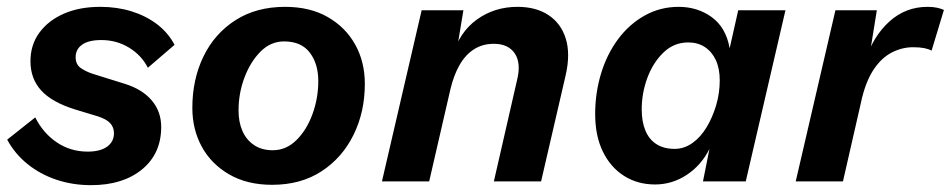

<svg xmlns="http://www.w3.org/2000/svg" viewBox="-20 -530 2778 561"><path d="M246 11Q192 11 144.5 -5Q97 -21 60 -51Q23 -81 1 -122L83 -187Q106 -141 146 -114Q186 -87 236 -87Q273 -87 293 -101.5Q313 -116 313 -141Q313 -158 302 -170Q291 -182 266 -190L200 -210Q132 -231 100.5 -265.5Q69 -300 69 -351Q69 -399 95 -434.5Q121 -470 166.5 -490Q212 -510 273 -510Q322 -510 364 -497Q406 -484 438.5 -459.5Q471 -435 490 -399L412 -332Q394 -368 357.5 -390.5Q321 -413 276 -413Q239 -413 220 -399.5Q201 -386 201 -363Q201 -341 217 -330.5Q233 -320 252 -314L345 -285Q396 -269 423.5 -236.5Q451 -204 451 -159Q451 -81 395 -35Q339 11 246 11Z M775 10Q702 10 649.5 -20.5Q597 -51 569.5 -101.5Q542 -152 542 -215Q542 -298 574.5 -365Q607 -432 668 -471Q729 -510 813 -510Q886 -510 938 -480Q990 -450 1018 -399.5Q1046 -349 1046 -285Q1046 -203 1013 -136Q980 -69 919.5 -29.5Q859 10 775 10ZM777 -91Q816 -91 846 -120.5Q876 -150 893 -196.5Q910 -243 910 -293Q910 -344 885 -376.5Q860 -409 810 -409Q771 -409 741.5 -379.5Q712 -350 694.5 -304Q677 -258 677 -207Q677 -173 688.5 -147Q700 -121 722.5 -106Q745 -91 777 -91Z M1096 0 1212 -500H1334L1310 -355L1302 -366Q1322 -436 1373.5 -473Q1425 -510 1492 -510Q1546 -510 1582.5 -486Q1619 -462 1633 -417.5Q1647 -373 1633 -311L1561 0H1423L1491 -297Q1503 -346 1484 -374Q1465 -402 1423 -402Q1390 -402 1365 -386Q1340 -370 1323 -340.5Q1306 -311 1296 -269L1234 0Z M1894 9Q1843 9 1803.5 -16Q1764 -41 1741.5 -87Q1719 -133 1719 -197Q1719 -258 1736 -314.5Q1753 -371 1785.5 -415Q1818 -459 1863.5 -484.5Q1909 -510 1963 -510Q2018 -510 2059.5 -480Q2101 -450 2112 -389L2137 -500H2275L2159 0H2034L2053 -95Q2029 -47 1986.5 -19Q1944 9 1894 9ZM1951 -95Q1979 -95 2003 -112Q2027 -129 2044.5 -158Q2062 -187 2072.5 -222.5Q2083 -258 2083 -295Q2083 -330 2071.5 -354.5Q2060 -379 2039.5 -392.5Q2019 -406 1991 -406Q1949 -406 1918.5 -376.5Q1888 -347 1871.5 -302.5Q1855 -258 1855 -210Q1855 -174 1866 -148Q1877 -122 1898.5 -108.5Q1920 -95 1951 -95Z M2305 0 2421 -500H2542L2516 -339L2508 -352Q2531 -424 2578.5 -467Q2626 -510 2690 -510Q2706 -510 2717.5 -507.5Q2729 -505 2738 -501L2702 -382Q2693 -387 2680 -389.5Q2667 -392 2648 -392Q2616 -392 2586.5 -377Q2557 -362 2534.5 -329.5Q2512 -297 2499 -245L2443 0Z"/></svg>

Font: Kantumruy Pro SemiBold
Style: Italic
Weight: 600
Italic angle: -13°
Version: Version 1.002